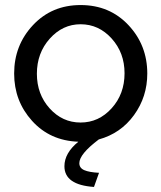

<svg xmlns="http://www.w3.org/2000/svg" viewBox="-20 -551 639 760"><path d="M371 1Q294 59 294 95Q294 114 313.5 122.5Q333 131 372 133L352 189Q235 181 235 107Q235 55 290 10Q178 6 107 -72.5Q36 -151 36 -260Q36 -372 110.5 -451.5Q185 -531 299 -531Q414 -531 488.5 -451.5Q563 -372 563 -260Q563 -168 510.5 -95.5Q458 -23 371 1ZM126 -259Q126 -178 176.5 -122Q227 -66 299 -66Q371 -66 422 -122.5Q473 -179 473 -261Q473 -342 422 -398.5Q371 -455 299 -455Q228 -455 177 -398Q126 -341 126 -259Z"/></svg>

Font: Raleway-v4020 Medium
Style: Regular
Weight: 500
Designer: Matt McInerney, Pablo Impallari, Rodrigo Fuenzalida
Foundry: Matt McInerney, Pablo Impallari, Rodrigo Fuenzalida
Version: Version 4.020;PS 004.020;hotconv 1.0.88;makeotf.lib2.5.64775